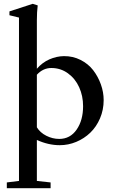

<svg xmlns="http://www.w3.org/2000/svg" viewBox="-20 -746 591 1002"><path d="M15.6 236.3V206.1L79.1 198.2V-654.3L29.3 -666.5V-686.5L150.9 -726.1L176.8 -717.8Q172.4 -684.1 172.4 -640.6V-387.2Q200.7 -419.9 238 -436.3Q275.4 -452.6 313.5 -453.1Q360.4 -453.6 400.4 -433.3Q440.4 -413.1 466.1 -379.9Q491.7 -346.7 506.3 -305.9Q521 -265.1 521 -223.6Q521 -172.9 502 -128.4Q482.9 -84 451.2 -53.5Q419.4 -22.9 377.9 -5.6Q336.4 11.7 292 11.7Q232.4 11.7 172.4 -15.6V198.2L244.1 206.1V236.3ZM248 -391.1Q204.6 -391.1 172.4 -356V-81.5Q189.5 -53.7 221.9 -37.4Q254.4 -21 289.1 -21Q346.2 -21 379.9 -69.6Q413.6 -118.2 413.6 -191.9Q413.6 -245.1 393.3 -290.3Q373 -335.4 334.7 -363.3Q296.4 -391.1 248 -391.1Z"/></svg>

Font: Elstob 10pt Medium
Style: Regular
Weight: 500
Designer: Peter S. Baker
Version: Version 1.015